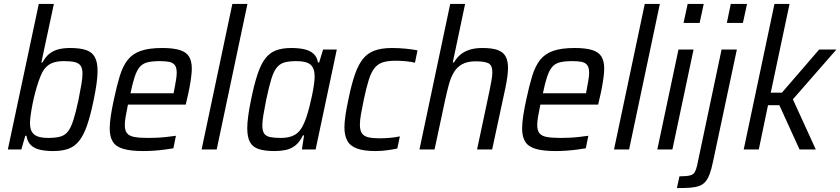

<svg xmlns="http://www.w3.org/2000/svg" viewBox="-20 -763 4289 980"><path d="M251 8Q216 8 187 2Q158 -4 139 -21Q120 -38 115 -70H109L89 0H20L178 -743H255L191 -444H197Q212 -473 232.5 -489Q253 -505 279 -511.5Q305 -518 338 -518Q389 -518 419.5 -507.5Q450 -497 464 -471.5Q478 -446 478 -401Q478 -374 473 -337Q468 -300 458 -252Q442 -174 424.5 -123.5Q407 -73 384 -44Q361 -15 329 -3.5Q297 8 251 8ZM225 -59Q263 -59 287 -65.5Q311 -72 326.5 -91.5Q342 -111 354.5 -150Q367 -189 381 -255Q390 -301 395.5 -333Q401 -365 401 -386Q401 -414 391.5 -427.5Q382 -441 361.5 -446Q341 -451 307 -451Q278 -451 257 -445Q236 -439 220.5 -425.5Q205 -412 194 -390Q186 -374 177 -348Q168 -322 160 -292Q152 -262 146 -231.5Q140 -201 136.5 -175.5Q133 -150 133 -135Q133 -94 154.5 -76.5Q176 -59 225 -59Z M712 8Q648 8 610 -3Q572 -14 556 -39.5Q540 -65 540 -107Q540 -135 545.5 -171.5Q551 -208 561 -254Q576 -325 591.5 -375.5Q607 -426 632 -457.5Q657 -489 699 -503.5Q741 -518 808 -518Q865 -518 898 -507.5Q931 -497 945 -474Q959 -451 959 -413Q959 -397 956 -372Q953 -347 947.5 -317.5Q942 -288 934 -255L928 -229H633Q626 -194 621.5 -168.5Q617 -143 617 -125Q617 -98 628 -83.5Q639 -69 665 -64Q691 -59 735 -59Q755 -59 780 -60Q805 -61 830.5 -64Q856 -67 878 -70L865 -6Q847 -3 821 0.5Q795 4 766.5 6Q738 8 712 8ZM646 -287H866L869 -302Q874 -329 878 -352Q882 -375 882 -391Q882 -418 872.5 -430.5Q863 -443 844.5 -447Q826 -451 796 -451Q757 -451 733 -445Q709 -439 694 -422Q679 -405 668 -372.5Q657 -340 646 -287Z M1009 0 1166 -743H1243L1086 0Z M1381 8Q1332 8 1301 -2Q1270 -12 1256 -37.5Q1242 -63 1242 -109Q1242 -135 1247 -172Q1252 -209 1262 -257Q1278 -335 1295 -385.5Q1312 -436 1334.5 -465Q1357 -494 1389 -506Q1421 -518 1467 -518Q1505 -518 1533.5 -511.5Q1562 -505 1580 -489Q1598 -473 1603 -444H1609L1629 -510H1699L1591 0H1521L1532 -72H1526Q1510 -38 1487.5 -20.5Q1465 -3 1438.5 2.5Q1412 8 1381 8ZM1412 -59Q1443 -59 1464.5 -66Q1486 -73 1501 -87Q1516 -101 1527 -124Q1535 -139 1543.5 -164Q1552 -189 1559.5 -218.5Q1567 -248 1573 -277Q1579 -306 1582.5 -331.5Q1586 -357 1586 -372Q1586 -415 1565 -433Q1544 -451 1493 -451Q1456 -451 1432.5 -444.5Q1409 -438 1393 -418.5Q1377 -399 1365 -360Q1353 -321 1339 -255Q1330 -209 1324.5 -177Q1319 -145 1319 -123Q1319 -96 1328 -82Q1337 -68 1358 -63.5Q1379 -59 1412 -59Z M1897 8Q1837 8 1802 -5Q1767 -18 1752.5 -45Q1738 -72 1738 -113Q1738 -138 1743.5 -175.5Q1749 -213 1759 -259Q1774 -332 1791 -381.5Q1808 -431 1831.5 -461Q1855 -491 1891 -504.5Q1927 -518 1981 -518Q2015 -518 2051 -514.5Q2087 -511 2111 -506L2098 -443Q2078 -448 2050.5 -450.5Q2023 -453 2000 -453Q1960 -453 1934.5 -445Q1909 -437 1892 -416Q1875 -395 1862.5 -356Q1850 -317 1837 -255Q1828 -212 1822.5 -180.5Q1817 -149 1817 -127Q1817 -98 1827 -83Q1837 -68 1859 -62.5Q1881 -57 1917 -57Q1941 -57 1970.5 -59.5Q2000 -62 2021 -67L2008 -5Q1986 0 1955.5 4Q1925 8 1897 8Z M2121 0 2278 -743H2354L2291 -444H2297Q2309 -465 2327 -481.5Q2345 -498 2373.5 -508Q2402 -518 2442 -518Q2493 -518 2521 -507.5Q2549 -497 2561 -474.5Q2573 -452 2573 -416Q2573 -397 2569.5 -371Q2566 -345 2560 -316L2492 0H2415L2478 -297Q2485 -330 2489 -354Q2493 -378 2493 -394Q2493 -430 2473 -440Q2453 -450 2408 -450Q2366 -450 2339.5 -435.5Q2313 -421 2297 -394.5Q2281 -368 2271.5 -333Q2262 -298 2253 -257L2198 0Z M2817 8Q2753 8 2715 -3Q2677 -14 2661 -39.5Q2645 -65 2645 -107Q2645 -135 2650.5 -171.5Q2656 -208 2666 -254Q2681 -325 2696.5 -375.5Q2712 -426 2737 -457.5Q2762 -489 2804 -503.5Q2846 -518 2913 -518Q2970 -518 3003 -507.5Q3036 -497 3050 -474Q3064 -451 3064 -413Q3064 -397 3061 -372Q3058 -347 3052.5 -317.5Q3047 -288 3039 -255L3033 -229H2738Q2731 -194 2726.5 -168.5Q2722 -143 2722 -125Q2722 -98 2733 -83.5Q2744 -69 2770 -64Q2796 -59 2840 -59Q2860 -59 2885 -60Q2910 -61 2935.5 -64Q2961 -67 2983 -70L2970 -6Q2952 -3 2926 0.5Q2900 4 2871.5 6Q2843 8 2817 8ZM2751 -287H2971L2974 -302Q2979 -329 2983 -352Q2987 -375 2987 -391Q2987 -418 2977.5 -430.5Q2968 -443 2949.5 -447Q2931 -451 2901 -451Q2862 -451 2838 -445Q2814 -439 2799 -422Q2784 -405 2773 -372.5Q2762 -340 2751 -287Z M3114 0 3271 -743H3348L3191 0Z M3469 -646 3490 -743H3572L3551 -646ZM3335 0 3443 -510H3520L3412 0Z M3690 -646 3710 -743H3793L3772 -646ZM3435 197 3448 137Q3484 137 3501.5 132.5Q3519 128 3526 116Q3533 104 3538 82L3663 -510H3741L3620 59Q3612 99 3602.5 124.5Q3593 150 3580.5 164.5Q3568 179 3549 186Q3530 193 3502.5 195Q3475 197 3435 197Z M3776 0 3933 -743H4010L3914 -290H3971L4161 -510H4249L4027 -256L4144 0H4061L3958 -226H3900L3853 0Z"/></svg>

Font: Saira SemiCondensed
Style: Italic
Weight: 400
Width: 4
Italic angle: -12°
Designer: Hector Gatti with collaboration of the Omnibus-Type team
Foundry: Omnibus-Type
Version: Version 1.101